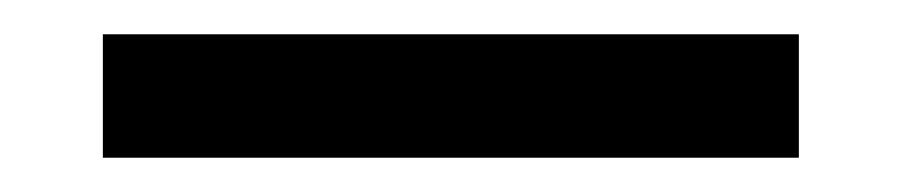

<svg xmlns="http://www.w3.org/2000/svg" viewBox="-20 -753 526 112"><path d="M40 -661V-733H446V-661Z"/></svg>

Font: Big Shoulders Text Black
Style: Regular
Weight: 900
Designer: Patric King
Foundry: XO Type Co
Version: Version 1.000; ttfautohint (v1.8.2)